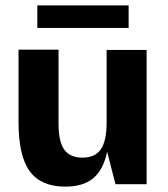

<svg xmlns="http://www.w3.org/2000/svg" viewBox="-20 -686 626 715"><path d="M410 0 379 -121Q365 -54 327.5 -22.5Q290 9 223 9Q133 9 91 -48Q49 -105 49 -231V-501H198V-226Q198 -158 219.5 -128.5Q241 -99 287 -99Q334 -99 355.5 -130Q377 -161 377 -230V-500H526V0ZM119 -582V-666H459V-582Z"/></svg>

Font: Fivo Sans Modern
Style: Regular
Weight: 700
Designer: Alexander Slobzheninov
Foundry: Alexander Slobzheninov
Version: 1.0